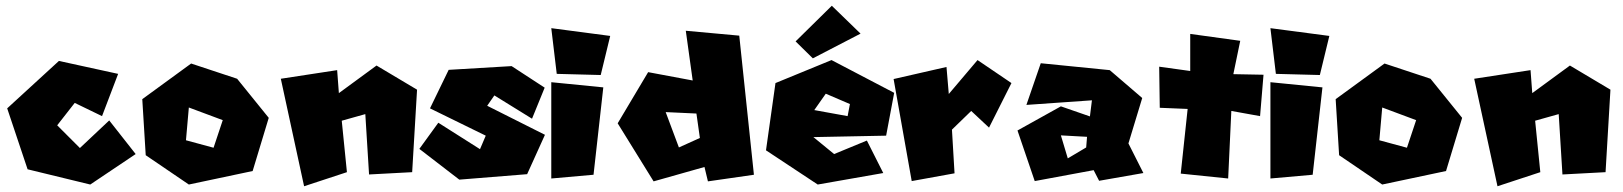

<svg xmlns="http://www.w3.org/2000/svg" viewBox="-20 -642 5645 668"><path d="M335 -238 391 -385 185 -430 5 -265 76 -53 294 0 452 -106 360 -223 258 -127 179 -206 240 -284Z M723 -128 627 -154 637 -268 755 -224ZM475 -297 487 -102 637 0 859 -47 915 -232 805 -368 645 -421Z M957 -368 1038 6 1187 -43 1169 -222 1251 -245 1264 -35 1414 -43 1431 -330 1290 -414 1159 -318 1153 -398Z M1831 -229 1875 -337 1760 -412 1541 -399 1476 -265 1670 -170 1650 -123 1505 -215 1439 -124 1578 -17 1814 -36 1876 -173 1675 -274 1700 -310Z M1898 -356V-21L2045 -34L2079 -338ZM1898 -544 1917 -385 2070 -381 2103 -517Z M2342 -129 2296 -252 2403 -247 2415 -162ZM2366 -535 2390 -362 2235 -391 2129 -213 2254 -11 2431 -61 2443 -11 2603 -34 2552 -518Z M2748 -498 2874 -622 2974 -525 2808 -439ZM2853 -316 2813 -259 2929 -238 2937 -280ZM2678 -353 2873 -433 3091 -319 3063 -170 2810 -165 2882 -106 2996 -153 3053 -40 2825 0 2645 -119Z M3089 -367 3152 -12 3301 -39 3292 -191 3359 -256 3421 -198 3499 -353 3381 -433 3281 -315 3273 -409Z M3695 -91 3671 -171 3762 -166 3759 -129ZM3551 -277 3779 -293 3772 -237 3671 -272 3520 -188 3580 -12 3785 -50 3804 -13 3958 -40 3906 -143 3954 -301 3841 -398 3601 -422Z M4121 -524V-395L4013 -410L4015 -267L4112 -263L4088 -38L4253 -21L4264 -256L4364 -238L4376 -382L4271 -384L4295 -500Z M4400 -356V-21L4547 -34L4581 -338ZM4400 -544 4419 -385 4572 -381 4605 -517Z M4875 -128 4779 -154 4789 -268 4907 -224ZM4627 -297 4639 -102 4789 0 5011 -47 5067 -232 4957 -368 4797 -421Z M5109 -368 5190 6 5339 -43 5321 -222 5403 -245 5416 -35 5566 -43 5583 -330 5442 -414 5311 -318 5305 -398Z"/></svg>

Font: Super Mario
Style: Regular
Weight: 400
Version: Version 1.0